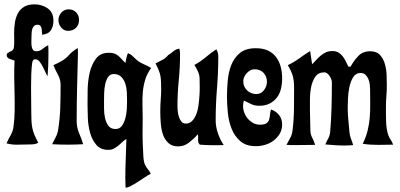

<svg xmlns="http://www.w3.org/2000/svg" viewBox="-20 -667 1841 884"><path d="M139 -647Q173 -647 199.5 -628.5Q226 -610 226 -572Q226 -546 214.5 -528Q203 -510 174 -507Q173 -513 173 -520.5Q173 -528 171.5 -535.5Q170 -543 166 -548Q162 -553 153 -553Q142 -553 136.5 -547Q131 -541 128.5 -533Q126 -525 125.5 -515Q125 -505 125 -498Q125 -489 124.5 -477.5Q124 -466 125.5 -455.5Q127 -445 131.5 -438Q136 -431 146 -431Q163 -431 175.5 -441.5Q188 -452 202 -459Q203 -447 203 -435Q203 -423 203 -411Q203 -387 202 -363.5Q201 -340 199 -316Q194 -323 188.5 -336Q183 -349 176 -362Q169 -375 161 -384.5Q153 -394 143 -394Q135 -394 132 -389Q129 -384 128 -377Q125 -354 124 -325Q123 -296 123 -265.5Q123 -235 123.5 -204.5Q124 -174 124 -150Q124 -126 125 -109Q126 -92 129 -77Q132 -62 138.5 -46.5Q145 -31 156 -10Q148 -5 139 -3.5Q130 -2 120 -2Q95 -2 64.5 -1Q34 0 10 -7Q18 -25 28.5 -43.5Q39 -62 42 -82Q47 -119 47.5 -157.5Q48 -196 47 -234.5Q46 -273 45.5 -311.5Q45 -350 47 -388Q43 -390 37 -391.5Q31 -393 25 -395.5Q19 -398 15 -402Q11 -406 11 -412Q11 -420 16 -423.5Q21 -427 27 -429.5Q33 -432 38 -436Q43 -440 44 -449Q46 -466 45.5 -481.5Q45 -497 45 -514Q45 -539 48.5 -562.5Q52 -586 62 -605Q72 -624 90.5 -635.5Q109 -647 139 -647Z M296 -624Q317 -624 330.5 -610Q344 -596 344 -576Q344 -553 330 -539Q316 -525 293 -525Q274 -525 261.5 -540.5Q249 -556 249 -574Q249 -594 262.5 -609Q276 -624 296 -624ZM338 -446 339 -425Q337 -346 335 -267Q333 -188 333 -109Q333 -80 344 -54.5Q355 -29 363 -3Q345 -2 327 -1.5Q309 -1 291 -1Q274 -1 256 -1.5Q238 -2 220 -3Q228 -20 236.5 -35.5Q245 -51 248 -71Q256 -122 257.5 -173Q259 -224 259 -276Q259 -301 247 -322.5Q235 -344 226 -367Q237 -372 247 -377Q257 -382 267 -388Q284 -398 298 -414Q312 -430 338 -446Z M481 -424Q497 -424 506.5 -420.5Q516 -417 523.5 -411Q531 -405 538.5 -396.5Q546 -388 557 -377Q560 -388 562 -399.5Q564 -411 569 -422Q579 -419 586.5 -412.5Q594 -406 602 -398Q618 -382 637.5 -373.5Q657 -365 676 -354Q657 -328 648.5 -300Q640 -272 637.5 -242.5Q635 -213 636 -182.5Q637 -152 637 -122Q637 -107 636.5 -75.5Q636 -44 637 -10.5Q638 23 640 52Q642 81 648 92Q653 103 661 112.5Q669 122 674 133Q662 139 646.5 149.5Q631 160 614.5 170.5Q598 181 583 189Q568 197 558 197L557 153Q557 108 559 63Q561 18 562 -27Q551 -21 542 -12Q533 -3 523.5 4.5Q514 12 503.5 17.5Q493 23 479 23Q443 23 423.5 0Q404 -23 395 -55Q386 -87 384.5 -122.5Q383 -158 383 -184Q383 -211 383.5 -251.5Q384 -292 392.5 -330.5Q401 -369 421.5 -396.5Q442 -424 481 -424ZM504 -326Q486 -326 477 -311.5Q468 -297 464 -277.5Q460 -258 459.5 -237.5Q459 -217 459 -205Q459 -190 459 -167.5Q459 -145 463.5 -124Q468 -103 479 -88Q490 -73 512 -73Q531 -73 541.5 -88Q552 -103 557.5 -124Q563 -145 564 -166.5Q565 -188 565 -202Q565 -220 564 -241.5Q563 -263 557 -281.5Q551 -300 538.5 -313Q526 -326 504 -326Z M754 -413Q767 -421 778.5 -431Q790 -441 806 -443Q809 -431 809 -418Q809 -357 803 -296.5Q797 -236 797 -175Q797 -166 798.5 -153Q800 -140 804 -128Q808 -116 815.5 -107Q823 -98 835 -98Q853 -98 864.5 -110Q876 -122 883.5 -140.5Q891 -159 894 -182.5Q897 -206 898.5 -229Q900 -252 899.5 -272Q899 -292 899 -304Q899 -321 891.5 -337.5Q884 -354 875 -368Q903 -383 926.5 -403Q950 -423 976 -440Q981 -432 983 -423.5Q985 -415 985 -406Q985 -333 979 -259.5Q973 -186 973 -112Q973 -83 983.5 -53Q994 -23 1010 1Q978 2 952 1.5Q926 1 900 -1Q892 -9 892 -19.5Q892 -30 892 -40L891 -49Q874 -29 851 -11Q828 7 800 7Q773 7 756.5 -7.5Q740 -22 731.5 -44.5Q723 -67 720.5 -96Q718 -125 718 -153.5Q718 -182 720 -208Q722 -234 722 -251Q722 -272 721.5 -287Q721 -302 719 -315Q717 -328 711.5 -342Q706 -356 696 -375Q711 -383 727 -391Q743 -399 754 -413Z M1158 -445Q1190 -445 1213 -434.5Q1236 -424 1250.5 -405Q1265 -386 1272 -361Q1279 -336 1279 -307Q1279 -281 1273.5 -258Q1268 -235 1255 -218Q1242 -201 1222 -190.5Q1202 -180 1174 -180Q1152 -180 1137 -187.5Q1122 -195 1103 -204Q1101 -198 1100 -191.5Q1099 -185 1099 -179Q1099 -163 1105 -147.5Q1111 -132 1121.5 -120Q1132 -108 1146 -100.5Q1160 -93 1177 -93Q1198 -93 1207 -99.5Q1216 -106 1219 -116Q1222 -126 1223 -138.5Q1224 -151 1228 -163Q1251 -155 1265 -137Q1279 -119 1279 -94Q1279 -70 1268 -51.5Q1257 -33 1240 -20Q1223 -7 1201.5 -0.5Q1180 6 1158 6Q1113 6 1086.5 -17Q1060 -40 1046.5 -74Q1033 -108 1029 -148Q1025 -188 1025 -221Q1025 -256 1028.5 -295.5Q1032 -335 1045 -368Q1058 -401 1084.5 -423Q1111 -445 1158 -445ZM1100 -293Q1100 -268 1117.5 -251Q1135 -234 1160 -234Q1182 -234 1195.5 -252Q1209 -270 1209 -290Q1209 -315 1193.5 -331.5Q1178 -348 1152 -348Q1132 -348 1116 -330Q1100 -312 1100 -293Z M1511 -432Q1527 -432 1538.5 -425Q1550 -418 1558 -407.5Q1566 -397 1572 -384.5Q1578 -372 1584 -360H1594Q1608 -386 1629 -408.5Q1650 -431 1684 -431Q1714 -431 1729.5 -414Q1745 -397 1752 -372.5Q1759 -348 1760 -320.5Q1761 -293 1761 -273Q1761 -249 1759 -225Q1757 -201 1757 -177Q1757 -162 1757 -145Q1757 -128 1757.5 -110Q1758 -92 1760.5 -75Q1763 -58 1768 -44Q1773 -31 1779 -23Q1785 -15 1790 -1L1724 0Q1705 0 1687 -1Q1669 -2 1650 -5Q1665 -35 1672.5 -65.5Q1680 -96 1682.5 -127Q1685 -158 1684.5 -190Q1684 -222 1684 -255Q1684 -265 1682.5 -278Q1681 -291 1676 -303Q1671 -315 1662.5 -323Q1654 -331 1641 -331Q1618 -331 1606 -311.5Q1594 -292 1588.5 -265.5Q1583 -239 1582 -211.5Q1581 -184 1581 -169Q1581 -140 1584 -113Q1587 -86 1589 -58Q1591 -40 1596 -28Q1601 -16 1606 1Q1596 2 1586.5 2.5Q1577 3 1567 3Q1544 3 1522.5 1.5Q1501 0 1478 -2Q1484 -17 1491 -29Q1498 -41 1500 -58Q1505 -115 1506.5 -173Q1508 -231 1508 -289Q1508 -295 1505 -302.5Q1502 -310 1497.5 -317Q1493 -324 1486.5 -329Q1480 -334 1474 -334Q1446 -334 1432 -314Q1418 -294 1412.5 -266Q1407 -238 1407 -208Q1407 -178 1407 -159Q1407 -136 1408 -113.5Q1409 -91 1409 -68Q1409 -49 1417.5 -33Q1426 -17 1431 0Q1409 0 1387 0.5Q1365 1 1343 1Q1332 1 1321 1Q1310 1 1299 0Q1308 -17 1316.5 -32.5Q1325 -48 1327 -68Q1333 -116 1333.5 -165Q1334 -214 1334 -262Q1334 -295 1328 -317Q1322 -339 1305 -367Q1333 -380 1357.5 -398Q1382 -416 1408 -432L1417 -371Q1427 -381 1437 -392Q1447 -403 1458 -412Q1469 -421 1481.5 -426.5Q1494 -432 1511 -432Z"/></svg>

Font: Fette Mikado
Style: Regular
Weight: 400
Designer: Peter Wiegel
Foundry: Peter Wiegel
Version: Version 1.000